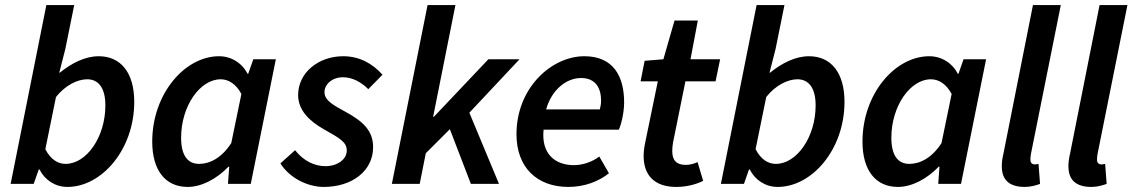

<svg xmlns="http://www.w3.org/2000/svg" viewBox="-20 -726 4471 758"><path d="M246 12C382 12 510 -136 510 -324C510 -440 456 -504 370 -504C315 -504 262 -476 216 -439H214L238 -533L273 -706H163L22 0H113L133 -57H136C157 -15 198 12 246 12ZM239 -79C209 -79 180 -96 159 -137L201 -343C238 -390 287 -413 324 -413C368 -413 396 -380 396 -310C396 -184 321 -79 239 -79Z M721 12C776 12 836 -20 882 -68H885L880 0H970L1069 -492H980L960 -435H957C936 -477 893 -504 845 -504C709 -504 581 -355 581 -167C581 -52 634 12 721 12ZM766 -79C722 -79 695 -111 695 -182C695 -308 770 -413 851 -413C881 -413 911 -396 933 -355L893 -161C854 -101 807 -79 766 -79Z M1258 12C1370 12 1453 -51 1453 -145C1453 -210 1413 -247 1345 -284C1300 -309 1261 -328 1261 -362C1261 -393 1291 -421 1334 -421C1372 -421 1407 -401 1434 -374L1490 -431C1451 -475 1399 -504 1335 -504C1237 -504 1157 -439 1157 -351C1157 -290 1202 -248 1258 -216C1324 -179 1349 -164 1349 -132C1349 -96 1311 -70 1265 -70C1222 -70 1179 -90 1145 -133L1087 -81C1124 -22 1196 12 1258 12Z M1527 0H1637L1661 -121L1756 -216L1839 0H1950L1833 -281L2031 -492H1908L1693 -265H1690L1778 -706H1668Z M2224 12C2288 12 2344 -10 2384 -42L2346 -108C2320 -88 2282 -74 2246 -74C2174 -74 2116 -116 2126 -214H2423C2431 -230 2444 -278 2444 -322C2444 -424 2402 -504 2287 -504C2158 -504 2019 -380 2019 -196C2019 -65 2100 12 2224 12ZM2136 -294C2158 -372 2216 -418 2274 -418C2333 -418 2353 -376 2353 -329C2353 -316 2351 -305 2348 -294Z M2650 12C2695 12 2732 0 2756 -12L2734 -86C2721 -80 2704 -75 2687 -75C2651 -75 2634 -93 2634 -129C2634 -140 2635 -151 2637 -163L2686 -405H2805L2823 -492H2706L2735 -645H2643L2599 -492L2525 -486L2509 -405H2577L2528 -167C2524 -148 2521 -130 2521 -110C2521 -40 2558 12 2650 12Z M3050 12C3186 12 3314 -136 3314 -324C3314 -440 3260 -504 3174 -504C3119 -504 3066 -476 3020 -439H3018L3042 -533L3077 -706H2967L2826 0H2917L2937 -57H2940C2961 -15 3002 12 3050 12ZM3043 -79C3013 -79 2984 -96 2963 -137L3005 -343C3042 -390 3091 -413 3128 -413C3172 -413 3200 -380 3200 -310C3200 -184 3125 -79 3043 -79Z M3525 12C3580 12 3640 -20 3686 -68H3689L3684 0H3774L3873 -492H3784L3764 -435H3761C3740 -477 3697 -504 3649 -504C3513 -504 3385 -355 3385 -167C3385 -52 3438 12 3525 12ZM3570 -79C3526 -79 3499 -111 3499 -182C3499 -308 3574 -413 3655 -413C3685 -413 3715 -396 3737 -355L3697 -161C3658 -101 3611 -79 3570 -79Z M4026 12C4049 12 4069 6 4086 0L4080 -79C4072 -77 4069 -77 4065 -77C4055 -77 4048 -83 4048 -95C4048 -102 4048 -106 4050 -118L4168 -706H4058L3942 -122C3937 -101 3935 -85 3935 -70C3935 -19 3961 12 4026 12Z M4289 12C4312 12 4332 6 4349 0L4343 -79C4335 -77 4332 -77 4328 -77C4318 -77 4311 -83 4311 -95C4311 -102 4311 -106 4313 -118L4431 -706H4321L4205 -122C4200 -101 4198 -85 4198 -70C4198 -19 4224 12 4289 12Z"/></svg>

Font: Source Sans Pro Semibold
Style: Italic
Weight: 600
Italic angle: -11°
Designer: Paul D. Hunt
Foundry: Adobe Systems Incorporated
Version: Version 3.006;hotconv 1.0.111;makeotfexe 2.5.65597